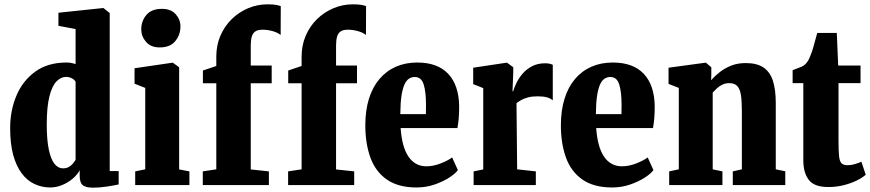

<svg xmlns="http://www.w3.org/2000/svg" viewBox="-20 -857 4028 889"><path d="M212.5 11Q174 11 140 -4.8Q106 -20.5 80.8 -54Q55.5 -87.5 41.2 -139.2Q27 -191 27 -263.5Q27 -345 56 -414Q85 -483 143 -525.2Q201 -567.5 288.5 -567.5Q300 -567.5 310.5 -565.5Q321 -563.5 330 -560.5V-722.5L250.5 -737.5V-798L454.5 -819.5H459.5L488 -796.5V-65H529.5V-3Q510 1.5 475 6.8Q440 12 411.5 12Q377 12 363 0.2Q349 -11.5 349 -42.5V-68.5Q336.5 -46 314.5 -28Q292.5 -10 266 0.5Q239.5 11 212.5 11ZM271.5 -77.5Q287 -77.5 298.2 -83.8Q309.5 -90 317.2 -99.2Q325 -108.5 330 -117V-478.5Q325 -488 312.5 -494.5Q300 -501 286 -501Q262 -501 241.5 -480Q221 -459 208.8 -410.8Q196.5 -362.5 196.5 -280.5Q196.5 -209.5 206 -164.5Q215.5 -119.5 232.2 -98.5Q249 -77.5 271.5 -77.5Z M606 0V-63.5L652.5 -73V-450L603 -469.5V-541L777.5 -566.5H780.5L809.5 -545.5V-72.5L857 -63.5V0ZM719.5 -637.5Q677.5 -637.5 655.8 -663.5Q634 -689.5 634 -720.5Q634 -760 658 -788Q682 -816 729 -816H730Q771.5 -816 793.5 -791.2Q815.5 -766.5 815.5 -735Q815.5 -695.5 791.5 -666.5Q767.5 -637.5 720.5 -637.5Z M919 0V-63.5L981.5 -73V-471.5H919.5V-530.5L981.5 -551.5V-595Q981.5 -646.5 1000.2 -690.8Q1019 -735 1052.2 -767.8Q1085.5 -800.5 1128.5 -818.8Q1171.5 -837 1220 -837Q1245 -837 1260 -834Q1275 -831 1280 -828.5L1279.5 -695Q1264.5 -707 1241.2 -713.2Q1218 -719.5 1195.5 -719.5Q1173.5 -719.5 1161.8 -711.2Q1150 -703 1145.5 -686.5Q1141 -670 1141 -645.5V-553.5H1238V-471.5H1141V-72.5L1225 -63.5V0Z M1314 0V-63.5L1376.5 -73V-471.5H1314.5V-530.5L1376.5 -551.5V-595Q1376.5 -646.5 1395.2 -690.8Q1414 -735 1447.2 -767.8Q1480.5 -800.5 1523.5 -818.8Q1566.5 -837 1615 -837Q1640 -837 1655 -834Q1670 -831 1675 -828.5L1674.5 -695Q1659.5 -707 1636.2 -713.2Q1613 -719.5 1590.5 -719.5Q1568.5 -719.5 1556.8 -711.2Q1545 -703 1540.5 -686.5Q1536 -670 1536 -645.5V-553.5H1633V-471.5H1536V-72.5L1620 -63.5V0Z M1909 11Q1823.5 11 1771 -25.8Q1718.5 -62.5 1695 -127.5Q1671.5 -192.5 1671.5 -277Q1671.5 -345.5 1688.2 -399.5Q1705 -453.5 1736.8 -491Q1768.5 -528.5 1812.8 -548Q1857 -567.5 1912 -567.5Q2006 -567.5 2055.2 -515.2Q2104.5 -463 2106 -365.5Q2106 -330.5 2103.8 -306.5Q2101.5 -282.5 2098 -264H1835Q1838 -220.5 1847 -187.5Q1856 -154.5 1871 -132.2Q1886 -110 1906.8 -98.5Q1927.5 -87 1954 -87Q1987 -87 2021 -100.5Q2055 -114 2073.5 -128L2100 -69.5Q2088.5 -53 2059.2 -34.2Q2030 -15.5 1991 -2.2Q1952 11 1909 11ZM1833.5 -328.5H1952Q1952 -339 1952.2 -349.8Q1952.5 -360.5 1952.5 -371Q1952.5 -431 1941.8 -465.8Q1931 -500.5 1900.5 -500.5Q1886.5 -500.5 1874.5 -493.2Q1862.5 -486 1853.5 -467.2Q1844.5 -448.5 1839.2 -415Q1834 -381.5 1833.5 -328.5Z M2173 0V-63.5L2217.5 -72.5V-449L2171 -467.5V-543.5L2324 -566.5H2328L2356.5 -545.5V-521.5L2353 -434.5H2356Q2360.5 -450 2370.8 -471.8Q2381 -493.5 2398.8 -514.8Q2416.5 -536 2442.8 -550Q2469 -564 2504.5 -564Q2516.5 -564 2525.5 -561.8Q2534.5 -559.5 2539.5 -557V-392.5Q2529 -401.5 2512.8 -406.2Q2496.5 -411 2468.5 -411Q2442.5 -411 2423.8 -405.8Q2405 -400.5 2392.5 -393.2Q2380 -386 2371.5 -379.5L2374.5 -73L2461 -63.5V0Z M2814.5 11Q2729 11 2676.5 -25.8Q2624 -62.5 2600.5 -127.5Q2577 -192.5 2577 -277Q2577 -345.5 2593.8 -399.5Q2610.5 -453.5 2642.2 -491Q2674 -528.5 2718.2 -548Q2762.5 -567.5 2817.5 -567.5Q2911.5 -567.5 2960.8 -515.2Q3010 -463 3011.5 -365.5Q3011.5 -330.5 3009.2 -306.5Q3007 -282.5 3003.5 -264H2740.5Q2743.5 -220.5 2752.5 -187.5Q2761.5 -154.5 2776.5 -132.2Q2791.5 -110 2812.2 -98.5Q2833 -87 2859.5 -87Q2892.5 -87 2926.5 -100.5Q2960.5 -114 2979 -128L3005.5 -69.5Q2994 -53 2964.8 -34.2Q2935.5 -15.5 2896.5 -2.2Q2857.5 11 2814.5 11ZM2739 -328.5H2857.5Q2857.5 -339 2857.8 -349.8Q2858 -360.5 2858 -371Q2858 -431 2847.2 -465.8Q2836.5 -500.5 2806 -500.5Q2792 -500.5 2780 -493.2Q2768 -486 2759 -467.2Q2750 -448.5 2744.8 -415Q2739.5 -381.5 2739 -328.5Z M3123 -73V-450L3075.5 -468.5V-543.5L3245 -566.5H3249L3273.5 -545.5V-509L3272.5 -485.5Q3289.5 -505 3312.8 -523.2Q3336 -541.5 3365.8 -553.2Q3395.5 -565 3433 -565Q3484.5 -565 3515 -544.5Q3545.5 -524 3558.8 -482.8Q3572 -441.5 3572 -379.5V-73L3616 -64V0H3373V-63.5L3415 -73V-342Q3415 -387 3410.8 -415.8Q3406.5 -444.5 3394 -458.2Q3381.5 -472 3357 -472Q3339 -472 3324.8 -465.2Q3310.5 -458.5 3299.8 -448.2Q3289 -438 3280 -428.5V-73L3325 -63.5V0H3078.5V-63.5Z M3815.5 9Q3750 9 3724.8 -24.2Q3699.5 -57.5 3699.5 -115V-472H3650V-532Q3661 -537 3671.8 -540.5Q3682.5 -544 3691.8 -548.2Q3701 -552.5 3708 -559Q3714.5 -565 3719.5 -572.8Q3724.5 -580.5 3728.5 -590Q3732.5 -599.5 3736.5 -610Q3741.5 -623 3745.8 -638.5Q3750 -654 3754.8 -671Q3759.5 -688 3764 -704.5H3854.5L3861 -553.5H3964.5V-472H3862.5V-204.5Q3862.5 -158.5 3865 -134.2Q3867.5 -110 3876.5 -101Q3885.5 -92 3904 -92Q3921.5 -92 3938.5 -97.2Q3955.5 -102.5 3968.5 -108L3988.5 -48Q3973 -34 3946.5 -21Q3920 -8 3886.5 0.5Q3853 9 3815.5 9Z"/></svg>

Font: Merriweather 24pt SemiCondensed Black
Style: Regular
Weight: 900
Width: 4
Designer: Eben Sorkin
Foundry: Eben Sorkin
Version: Version 2.100